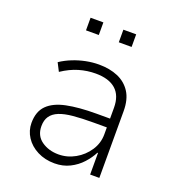

<svg xmlns="http://www.w3.org/2000/svg" viewBox="-129 -793 818 902"><g transform="rotate(20 280.5 -342.5)"><path d="M244 8Q196 8 158 -11.5Q120 -31 99 -63.5Q78 -96 78 -134Q78 -191 109.5 -222.5Q141 -254 201.5 -266.5Q262 -279 350 -279H429V-235H352Q293 -235 250.5 -231Q208 -227 181 -216Q154 -205 140.5 -185.5Q127 -166 127 -136Q127 -88 162.5 -63Q198 -38 247 -38Q291 -38 330 -60Q369 -82 393.5 -119Q418 -156 418 -200V-333Q418 -394 383.5 -424.5Q349 -455 283 -455Q241 -455 200 -443Q159 -431 117 -403L96 -444Q123 -462 154.5 -474.5Q186 -487 218.5 -493.5Q251 -500 283 -500Q337 -500 378 -482.5Q419 -465 442.5 -428.5Q466 -392 466 -334V0H420V-108H417Q403 -80 378.5 -53Q354 -26 320 -9Q286 8 244 8ZM334 -630V-693H398V-630ZM170 -630V-693H234V-630Z"/></g></svg>

Font: Nunito Sans 7pt SemiCondensed ExtraLight
Style: Regular
Weight: 250
Width: 4
Designer: Vernon Adams
Foundry: Vernon Adams
Version: Version 3.101;gftools[0.9.27]